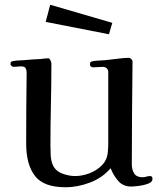

<svg xmlns="http://www.w3.org/2000/svg" viewBox="-20 -783 668 807"><path d="M621 -31Q621 -18 602.5 -11Q584 -4 562.5 -1.5Q541 1 531 1Q497 1 476.5 -23Q456 -47 445 -76Q411 -36 359 -16Q307 4 255 4Q163 4 126.5 -44Q90 -92 90 -179Q90 -253 90.5 -327.5Q91 -402 92 -477Q92 -489 87.5 -496.5Q83 -504 69 -504Q61 -504 53 -503Q45 -502 37 -502Q33 -502 28.5 -506Q24 -510 24 -513Q24 -522 28 -524Q32 -526 40 -527Q50 -529 60 -529Q70 -529 80 -530Q98 -532 115.5 -533Q133 -534 151 -535Q159 -536 167 -537Q175 -538 183 -538Q188 -538 192 -529.5Q196 -521 196 -516Q196 -430 194 -343.5Q192 -257 192 -171Q192 -152 193 -131Q194 -110 201 -92Q212 -65 240.5 -54Q269 -43 296 -43Q325 -43 355.5 -54.5Q386 -66 408 -88Q430 -110 433 -142Q435 -161 435 -180.5Q435 -200 435 -219V-480Q435 -490 428.5 -496Q422 -502 412 -502Q402 -502 392.5 -501Q383 -500 373 -500Q358 -500 358 -513Q358 -520 361.5 -522.5Q365 -525 371 -526Q383 -528 396 -528.5Q409 -529 422 -530Q444 -532 473 -536Q502 -540 522 -540Q527 -540 532.5 -534Q538 -528 537 -523Q536 -416 535 -308Q534 -200 534 -92Q534 -70 544 -54Q554 -38 579 -38Q587 -38 595 -40.5Q603 -43 611 -43Q621 -43 621 -31ZM452 -687 438 -639 172 -691 191 -763Z"/></svg>

Font: Kaisei Tokumin Medium
Style: Regular
Weight: 500
Designer: Font-Kai, 金井和夫
Foundry: KAZUO KANAI
Version: Version 5.003